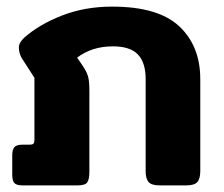

<svg xmlns="http://www.w3.org/2000/svg" viewBox="-20 -560 677 580"><path d="M17 -32V-91Q17 -108 23.5 -115.5Q30 -123 48 -123H69Q78 -123 81 -126Q84 -129 84 -139V-325L46 -384Q37 -399 37 -417Q37 -431 53 -446Q98 -486 167 -513Q236 -540 319 -540Q458 -540 521.5 -480.5Q585 -421 585 -321V-43Q585 -20 576 -10Q567 0 543 0H462Q438 0 429 -10Q420 -20 420 -43V-321Q420 -371 396.5 -395.5Q373 -420 321 -420Q258 -420 213 -386L232 -358Q243 -341 246.5 -327Q250 -313 250 -287V-42Q250 -18 243.5 -9Q237 0 215 0H48Q30 0 23.5 -7Q17 -14 17 -32Z"/></svg>

Font: Mitr Medium
Style: Regular
Weight: 500
Designer: Thanarat Vachiruckul
Foundry: Cadson Demak
Version: Version 1.003